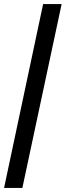

<svg xmlns="http://www.w3.org/2000/svg" viewBox="-50 -763 323 944"><path d="M-30 161 162 -743H253L60 161Z"/></svg>

Font: Saira ExtraCondensed SemiBold
Style: Italic
Weight: 600
Width: 2
Italic angle: -12°
Designer: Hector Gatti with collaboration of the Omnibus-Type team
Foundry: Omnibus-Type
Version: Version 1.101